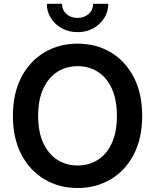

<svg xmlns="http://www.w3.org/2000/svg" viewBox="-20 -964 804 995"><path d="M382.3 10.3Q286.6 10.3 210.7 -34.7Q134.8 -79.6 90.8 -163.3Q46.9 -247.1 46.9 -363.3Q46.9 -480.5 90.8 -564.2Q134.8 -647.9 210.7 -692.9Q286.6 -737.8 382.3 -737.8Q478 -737.8 553.7 -692.9Q629.4 -647.9 673.1 -564.2Q716.8 -480.5 716.8 -363.3Q716.8 -247.1 673.1 -163.3Q629.4 -79.6 553.7 -34.7Q478 10.3 382.3 10.3ZM382.3 -106.4Q441.4 -106.4 487.5 -136Q533.7 -165.5 559.8 -222.9Q585.9 -280.3 585.9 -363.3Q585.9 -446.8 559.8 -504.4Q533.7 -562 487.5 -591.6Q441.4 -621.1 382.3 -621.1Q322.8 -621.1 276.6 -591.3Q230.5 -561.5 204.1 -504.2Q177.7 -446.8 177.7 -363.3Q177.7 -280.3 204.1 -223.1Q230.5 -166 276.6 -136.2Q322.8 -106.4 382.3 -106.4ZM381.8 -797.4Q336.9 -797.4 301 -816.9Q265.1 -836.4 243.9 -869.9Q222.7 -903.3 222.7 -944.3H301.3Q301.3 -912.6 324.2 -891.8Q347.2 -871.1 381.8 -871.1Q416.5 -871.1 439.5 -891.8Q462.4 -912.6 462.4 -944.3H541Q541 -903.3 520 -870.1Q499 -836.9 463.1 -817.1Q427.2 -797.4 381.8 -797.4Z"/></svg>

Font: Inter 18pt SemiBold
Style: Regular
Weight: 600
Designer: Rasmus Andersson
Foundry: rsms
Version: Version 4.001;git-66647c0bb